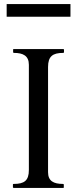

<svg xmlns="http://www.w3.org/2000/svg" viewBox="-20 -931 381 951"><path d="M297 -673V-685C297 -687 295 -688 293 -688H49C46 -689 45 -688 45 -685V-673C45 -670 46 -669 49 -669C94 -669 123 -655 123 -610V-89C123 -36 100 -20 48 -20C46 -20 45 -20 44 -18V-4C44 -3 44 -2 45 -2C46 0 47 0 48 0H292C294 0 295 0 296 -2V-16C296 -19 295 -20 292 -20C246 -20 218 -34 218 -78V-599C218 -652 241 -669 293 -669C296 -669 297 -671 297 -673ZM13 -911V-848H329V-911Z"/></svg>

Font: fbb
Style: Regular
Weight: 400
Designer: David J. Perry, Michael Sharpe
Version: Version 1.045